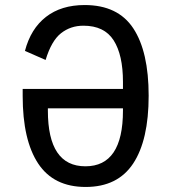

<svg xmlns="http://www.w3.org/2000/svg" viewBox="-20 -730 680 762"><path d="M70 -349V-377H468V-405Q468 -512 431 -570Q394 -628 311 -628Q260 -628 222 -598Q184 -568 161 -492L79 -528Q102 -616 162.5 -663Q223 -710 316 -710Q448 -710 509 -617.5Q570 -525 570 -350Q570 -174 508.5 -81Q447 12 320 12Q193 12 131.5 -81Q70 -174 70 -349ZM319 -70Q468 -70 468 -291V-300H170V-291Q170 -70 319 -70Z"/></svg>

Font: Writer
Style: Regular
Weight: 400
Monospace: yes
Designer: Mike Abbink, Paul van der Laan, Pieter van Rosmalen
Foundry: Bold Monday
Version: Version 2.001 2020